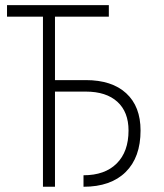

<svg xmlns="http://www.w3.org/2000/svg" viewBox="-20 -713 626 733"><path d="M298.8 0V-43.9Q380.4 -43.9 425.5 -88.9Q470.7 -133.8 470.7 -214.8Q470.7 -285.6 428 -324.5Q385.3 -363.3 307.6 -363.3H189.9V0H144V-649.4H6.8V-693.4H395.5V-649.4H189.9V-407.2H307.6Q407.2 -407.2 461.9 -356.9Q516.6 -306.6 516.6 -214.8Q516.6 -112.3 459.7 -56.2Q402.8 0 298.8 0Z"/></svg>

Font: Cascadia Code NF ExtraLight
Style: Regular
Weight: 200
Monospace: yes
Designer: Aaron Bell
Foundry: Saja Typeworks
Version: Version 2404.023; ttfautohint (v1.8.4)